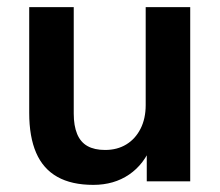

<svg xmlns="http://www.w3.org/2000/svg" viewBox="-20 -509 619 539"><path d="M242 10Q181 10 141 -12.5Q101 -35 81.5 -80Q62 -125 62 -192V-489H187V-190Q187 -156 196.5 -133Q206 -110 225.5 -99Q245 -88 275 -88Q309 -88 334.5 -103.5Q360 -119 374.5 -147.5Q389 -176 389 -214V-489H514V0H392V-102H406Q385 -48 342.5 -19Q300 10 242 10Z"/></svg>

Font: NunitoSans3
Style: Bold
Weight: 700
Designer: Vernon Adams
Foundry: Vernon Adams
Version: Version 3.101;gftools[0.9.27]